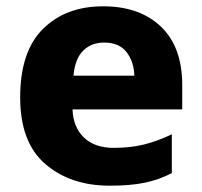

<svg xmlns="http://www.w3.org/2000/svg" viewBox="-20 -579 641 609"><path d="M307 -559Q189 -559 116.5 -487.5Q44 -416 44 -270Q44 -127 124 -58.5Q204 10 328 10Q394 10 439.5 0.5Q485 -9 525 -30V-153Q479 -131 436 -120.5Q393 -110 341 -110Q280 -110 246 -143Q212 -176 210 -232H558V-309Q558 -430 490.5 -494.5Q423 -559 307 -559ZM310 -444Q358 -444 381.5 -413.5Q405 -383 406 -339H213Q218 -393 244 -418.5Q270 -444 310 -444Z"/></svg>

Font: Noto Sans UI Extra
Style: Regular
Weight: 800
Designer: Monotype Design Team
Foundry: Monotype Imaging Inc.
Version: Version 1.901